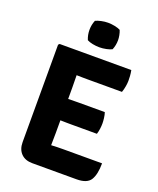

<svg xmlns="http://www.w3.org/2000/svg" viewBox="-161 -987 895 1085"><g transform="rotate(20 286.5 -444.0)"><path d="M538 -131Q538 -65 517.2 -31Q496.5 3 433 3H167Q124 3 99.5 -22Q75 -47 75 -90.5V-676L82 -683H513Q516.5 -665 517.5 -649.2Q518.5 -633.5 518.5 -620Q518.5 -606.5 515.2 -586.8Q512 -567 505.5 -549H301Q290 -549 271.2 -549.2Q252.5 -549.5 232.5 -550Q232.5 -529.5 233 -513.2Q233.5 -497 233.5 -477V-407.5Q253.5 -408 272 -408.2Q290.5 -408.5 301 -408.5H453.5Q458.5 -394 460.8 -375Q463 -356 463 -343Q463 -329.5 460.8 -311.5Q458.5 -293.5 453.5 -278H301Q290.5 -278 272 -278.2Q253.5 -278.5 233.5 -279V-202Q233.5 -182.5 233 -166.2Q232.5 -150 232.5 -130V-129Q249.5 -130 267.5 -130.5Q285.5 -131 306.5 -131ZM213 -816Q213 -846.5 224.5 -874Q237.5 -880.5 258.2 -885Q279 -889.5 299 -889.5Q319 -889.5 340.5 -885Q362 -880.5 373.5 -874Q379 -860.5 382 -844.8Q385 -829 385 -816Q385 -785 373.5 -757.5Q362 -751 340.5 -746.5Q319 -742 299 -742Q279 -742 257.8 -746.2Q236.5 -750.5 224.5 -757.5Q213 -785 213 -816Z"/></g></svg>

Font: Signika SC
Style: Bold
Weight: 700
Designer: Anna Giedryś
Foundry: Anna Giedryś
Version: Version 2.000; ttfautohint (v1.8.3) -l 8 -r 50 -G 200 -x 9 -